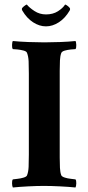

<svg xmlns="http://www.w3.org/2000/svg" viewBox="-20 -828 391 852"><path d="M269 -808Q274 -807 282.5 -800Q291 -793 291 -788Q291 -785 289 -781Q269 -747 241 -729Q213 -711 184 -711Q155 -711 127 -729Q99 -747 79 -781Q77 -785 77 -788Q77 -793 86 -800Q95 -807 99 -808Q110 -794 133 -779Q156 -764 184 -764Q215 -764 237 -778Q259 -792 269 -808ZM177 -640Q208 -640 247.5 -641.5Q287 -643 315 -646Q318 -642 318.5 -628.5Q319 -615 315 -610Q309 -610 294.5 -608.5Q280 -607 267.5 -603.5Q255 -600 252 -593Q247 -580 246 -560Q245 -540 245 -514Q245 -511 245 -507.5Q245 -504 245 -501V-142Q245 -139 245 -135.5Q245 -132 245 -129Q245 -103 246 -83Q247 -63 252 -50Q255 -44 267.5 -40Q280 -36 294.5 -34.5Q309 -33 315 -32Q319 -27 318.5 -14Q318 -1 315 4Q287 1 246.5 -1Q206 -3 175 -3Q144 -3 105 -1Q66 1 37 4Q34 -1 33.5 -14Q33 -27 37 -32Q44 -33 58 -34.5Q72 -36 85 -40Q98 -44 100 -50Q106 -65 107 -88Q108 -111 108 -142V-501Q108 -533 107 -555.5Q106 -578 100 -593Q98 -600 85 -603.5Q72 -607 58 -608.5Q44 -610 37 -610Q33 -615 33.5 -628.5Q34 -642 37 -646Q66 -643 106 -641.5Q146 -640 177 -640Z"/></svg>

Font: Amiri
Style: Bold
Weight: 700
Designer: Khaled Hosny
Version: Version 0.113